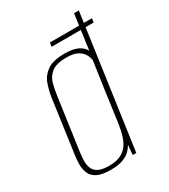

<svg xmlns="http://www.w3.org/2000/svg" viewBox="-162 -709 699 795"><g transform="rotate(-30 188.0 -311.0)"><path d="M172 -556 175 -575H376L373 -556ZM130 8Q89 8 67 -3Q45 -14 36.5 -33Q28 -52 28 -76Q28 -100 32 -125L67 -375Q72 -407 82.5 -436.5Q93 -466 121 -485.5Q149 -505 204 -505Q245 -505 267.5 -493.5Q290 -482 299 -464L322 -630H345L256 0H239L243 -47Q235 -32 221.5 -19.5Q208 -7 186 0.5Q164 8 130 8ZM133 -10Q172 -10 195 -24Q218 -38 229.5 -60.5Q241 -83 246.5 -109.5Q252 -136 255 -160Q264 -226 273 -291Q282 -356 292 -422Q291 -435 283 -450Q275 -465 256.5 -476Q238 -487 203 -487Q153 -487 130.5 -468.5Q108 -450 101 -422Q94 -394 90 -365L57 -131Q54 -109 52.5 -87.5Q51 -66 56.5 -48.5Q62 -31 79.5 -20.5Q97 -10 133 -10Z"/></g></svg>

Font: Alumni Sans SC Thin
Style: Italic
Weight: 100
Italic angle: -8°
Designer: Robert E. Leuschke
Foundry: Robert E. Leuschke
Version: Version 1.016